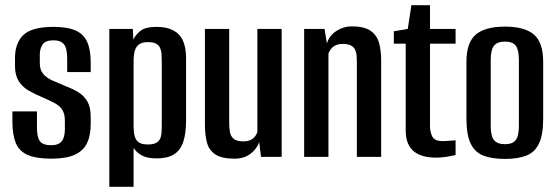

<svg xmlns="http://www.w3.org/2000/svg" viewBox="-20 -607 2155 743"><path d="M179 7Q120 7 87 -7.5Q54 -22 41 -54Q28 -86 28 -135V-176H123V-114Q123 -76 134.5 -60.5Q146 -45 178 -45Q206 -45 218.5 -60Q231 -75 231 -107V-141Q231 -164 222.5 -179.5Q214 -195 195 -206Q176 -217 145 -230Q116 -242 91.5 -256Q67 -270 52.5 -293Q38 -316 38 -352V-382Q38 -441 71 -472Q104 -503 187 -503Q241 -503 272.5 -489Q304 -475 317.5 -444.5Q331 -414 331 -366V-328H240V-380Q240 -420 227.5 -435.5Q215 -451 187 -451Q156 -451 145 -435Q134 -419 134 -396V-363Q134 -336 147.5 -320.5Q161 -305 183 -295.5Q205 -286 233 -274Q260 -264 282.5 -250.5Q305 -237 318 -214.5Q331 -192 331 -154V-127Q331 -83 317 -53.5Q303 -24 270 -8.5Q237 7 179 7Z M403 116V-495H494L496 -454Q505 -473 524 -488Q543 -503 586 -503Q625 -503 650.5 -489.5Q676 -476 688 -449.5Q700 -423 700 -382V-140Q700 -90 689 -57.5Q678 -25 653 -9.5Q628 6 586 6Q549 6 528 -6Q507 -18 497 -35V116ZM552 -48Q572 -48 583 -53.5Q594 -59 599 -69Q604 -79 605 -92Q606 -105 606 -120V-371Q606 -386 605 -399Q604 -412 599 -422.5Q594 -433 583 -438.5Q572 -444 552 -444Q532 -444 521 -437Q510 -430 505 -419.5Q500 -409 498.5 -396Q497 -383 497 -372V-116Q497 -96 501 -80.5Q505 -65 516.5 -56.5Q528 -48 552 -48Z M887 7Q837 7 812.5 -10Q788 -27 780.5 -56.5Q773 -86 773 -124V-495H867V-131Q867 -113 869.5 -97Q872 -81 883.5 -70.5Q895 -60 921 -60Q940 -60 951 -66Q962 -72 968 -80.5Q974 -89 976 -97V-495H1070V0H990L983 -57Q974 -31 949.5 -12Q925 7 887 7Z M1157 0V-495H1236L1245 -439Q1254 -469 1281.5 -487Q1309 -505 1341 -505Q1390 -505 1414.5 -487.5Q1439 -470 1447 -440.5Q1455 -411 1455 -373V0H1361V-366Q1361 -380 1360 -392.5Q1359 -405 1354 -415Q1349 -425 1338 -431Q1327 -437 1306 -437Q1289 -437 1277.5 -431Q1266 -425 1260 -416.5Q1254 -408 1251 -400V0Z M1665 3Q1643 3 1622 -2Q1601 -7 1585 -18.5Q1569 -30 1559.5 -50.5Q1550 -71 1550 -103V-438H1504V-486L1558 -495L1572 -587H1644V-495H1743V-438H1644V-119Q1644 -96 1653 -78.5Q1662 -61 1692 -61Q1705 -61 1721.5 -62.5Q1738 -64 1743 -64V-7Q1738 -6 1715 -1.5Q1692 3 1665 3Z M1934 8Q1885 8 1851.5 -4.5Q1818 -17 1801.5 -51Q1785 -85 1785 -149V-367Q1785 -442 1821 -473Q1857 -504 1934 -504Q2010 -504 2046 -473.5Q2082 -443 2082 -367V-149Q2082 -85 2065.5 -51Q2049 -17 2016 -4.5Q1983 8 1934 8ZM1934 -49Q1963 -49 1975.5 -64.5Q1988 -80 1988 -120V-375Q1988 -414 1976 -430Q1964 -446 1934 -446Q1905 -446 1892 -430.5Q1879 -415 1879 -375V-120Q1879 -80 1892 -64.5Q1905 -49 1934 -49Z"/></svg>

Font: Alumni Sans Thin SemiBold
Style: Regular
Weight: 600
Version: Version 1.018